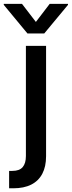

<svg xmlns="http://www.w3.org/2000/svg" viewBox="-65 -787 378 1011"><path d="M71.4 -545.5H177.6V35.5Q177.6 90.2 157.8 127.8Q138.1 165.5 99.6 185Q61.1 204.5 4.6 204.5Q-1.1 204.5 -6.2 204.5Q-11.4 204.5 -17 204.2V112.9Q-12.1 112.9 -8.3 112.9Q-4.6 112.9 0 112.9Q37.6 112.9 54.5 92.9Q71.4 72.8 71.4 34.8ZM50.8 -766.7 123.9 -671.5 196.7 -766.7H293V-761.4L168 -610.8H79.5L-45.1 -761.4V-766.7Z"/></svg>

Font: InterMG Medium
Style: Regular
Weight: 500
Designer: Rasmus Andersson
Foundry: rsms
Version: Version 3.019;December 26, 2023;FontCreator 15.0.0.2955 64-b